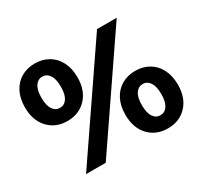

<svg xmlns="http://www.w3.org/2000/svg" viewBox="-147 -909 1182 1119"><g transform="rotate(-30 444.0 -350.0)"><path d="M616.6 -700H749.1L271.1 0H138.6ZM24.4 -515Q24.4 -573.8 46.9 -617.6Q69.3 -661.3 109.6 -684.8Q149.9 -708.2 201.1 -708.2Q252.3 -708.2 292.6 -684.8Q332.9 -661.3 355.3 -617.7Q377.8 -574.2 377.8 -515.1Q377.8 -426.2 328.7 -374Q279.6 -321.8 201.1 -321.8Q122.7 -321.8 73.6 -373.9Q24.4 -426.1 24.4 -515ZM266.4 -515Q266.4 -567.2 248.6 -593.5Q230.8 -619.8 201.1 -619.8Q171.4 -619.8 153.6 -593.2Q135.8 -566.6 135.8 -515Q135.8 -463.4 153.6 -436.8Q171.4 -410.2 201.1 -410.2Q230.8 -410.2 248.6 -436.5Q266.4 -462.8 266.4 -515ZM509.9 -185Q509.9 -243.8 532.3 -287.6Q554.8 -331.3 595.1 -354.8Q635.3 -378.2 686.6 -378.2Q737.8 -378.2 778.1 -354.8Q818.3 -331.3 840.8 -287.6Q863.2 -243.8 863.2 -184.8Q863.2 -96.2 814.1 -44Q765 8.2 686.6 8.2Q608.1 8.2 559 -43.9Q509.9 -96.1 509.9 -185ZM751.9 -185Q751.9 -236.6 734.1 -263.2Q716.2 -289.8 686.6 -289.8Q656.9 -289.8 639.1 -263.5Q621.2 -237.2 621.2 -185Q621.2 -132.8 639.1 -106.5Q656.9 -80.2 686.6 -80.2Q716.2 -80.2 734.1 -106.8Q751.9 -133.4 751.9 -185Z"/></g></svg>

Font: iiserrat Thin
Style: Regular
Weight: 100
Designer: Akira Ohta
Foundry: Akira Ohta
Version: Version 1.200;Glyphs 3.3.1 (3343)